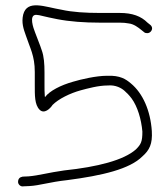

<svg xmlns="http://www.w3.org/2000/svg" viewBox="-20 -695 613 712"><path d="M47 -20C47 -11 57 -2 66 -4L89 -5C127 -7 164 -20 229 -27C360 -44 461 -68 508 -115C534 -138 546 -161 543 -209C538 -284 510 -349 465 -386C447 -401 426 -416 377 -414C337 -414 281 -401 251 -392C205 -379 164 -358 147 -335C146 -337 146 -339 146 -341C145 -352 145 -366 145 -381V-427C145 -458 143 -486 135 -508C128 -530 119 -550 110 -575C104 -590 86 -640 114 -640C120 -640 129 -638 141 -635C153 -632 167 -629 192 -624C238 -615 293 -611 350 -611H424C437 -611 448 -610 458 -608C476 -606 493 -593 504 -584L514 -576C517 -573 521 -572 526 -572C536 -572 544 -581 544 -590C544 -595 541 -600 537 -603L527 -611C503 -635 471 -647 424 -647H350C298 -647 248 -650 208 -659C147 -669 81 -698 66 -641C59 -611 67 -588 76 -563C91 -517 109 -489 109 -428V-381C109 -342 108 -307 127 -288C144 -271 166 -292 175 -306C197 -328 239 -349 279 -360C305 -367 345 -378 379 -378C409 -381 431 -368 442 -358C450 -351 459 -342 468 -330C490 -300 504 -253 508 -207C508 -170 503 -160 484 -141C439 -101 342 -76 218 -63C160 -55 123 -44 86 -41L64 -40C53 -38 47 -32 47 -20Z"/></svg>

Font: Stray Cat
Style: SuExt
Weight: 400
Version: Version 1.0